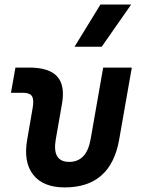

<svg xmlns="http://www.w3.org/2000/svg" viewBox="-20 -815 626 845"><path d="M265.1 9.8Q169.9 9.8 126.2 -45.9Q82.5 -101.6 99.6 -200.2L123.5 -338.4Q130.4 -376 120.8 -391.4Q111.3 -406.7 81.1 -406.7H28.3L47.9 -517.6H108.9Q196.8 -517.6 232.2 -477.8Q267.6 -438 252.4 -355.5L225.6 -202.6Q208 -102.5 284.7 -102.5Q361.3 -102.5 378.9 -202.6L434.1 -517.6H560.1L504.4 -200.2Q467.3 9.8 265.1 9.8ZM308.1 -609.4 421.9 -794.9H557.1L427.7 -609.4Z"/></svg>

Font: Cascadia Code PL SemiBold
Style: Italic
Weight: 600
Italic angle: -10°
Monospace: yes
Designer: Aaron Bell
Foundry: Saja Typeworks
Version: Version 2404.023; ttfautohint (v1.8.4)